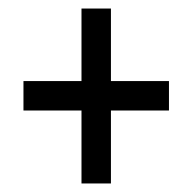

<svg xmlns="http://www.w3.org/2000/svg" viewBox="-20 -547 451 450"><path d="M171 -288V-117H240V-288H376V-357H240V-527H171V-357H35V-288Z"/></svg>

Font: Noto Sans Devanagari UI ExtraCondensed
Style: Regular
Weight: 400
Width: 2
Designer: Jelle Bosma - Monotype Design Team
Foundry: Monotype Imaging Inc.
Version: Version 2.003